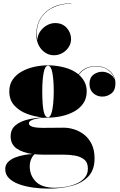

<svg xmlns="http://www.w3.org/2000/svg" viewBox="-20 -856 708 1136"><path d="M400.5 -624.3Q400.5 -599.1 386.5 -577.3Q372.5 -555.5 349.3 -542.3Q326.1 -529.1 298.9 -529.1Q271.3 -529.1 247.5 -544.5Q223.7 -559.9 209.3 -587.5Q194.9 -615.1 194.9 -652.3Q194.9 -708.3 220.9 -749.7Q246.9 -791.1 293.5 -813.7Q340.1 -836.3 402.1 -836.3V-834.7Q340.1 -834.7 290.3 -809.5Q240.5 -784.3 215.3 -735.9Q190.1 -687.5 200.9 -618.3Q202.1 -647.1 217.9 -670.1Q233.7 -693.1 257.5 -706.3Q281.3 -719.5 306.1 -719.5Q349.7 -719.5 375.1 -690.7Q400.5 -661.9 400.5 -624.3ZM43 -49Q43 -91 72 -114.8Q101 -138.5 144.8 -148.8Q188.5 -159 233 -161.5Q184 -165.5 138.8 -182.8Q93.5 -200 64.2 -232.5Q35 -265 35 -315Q35 -356.5 55.5 -385.8Q76 -415 109.8 -433.5Q143.5 -452 184 -460.8Q224.5 -469.5 264 -469.5Q312.5 -469.5 361.5 -456.8Q410.5 -444 444.5 -416Q464.5 -443 491.5 -454Q518.5 -465 544.5 -465Q584 -465 610.2 -450Q636.5 -435 649.8 -411.8Q663 -388.5 663 -364.5Q663 -321.5 639 -303Q615 -284.5 585 -284.5Q555 -284.5 532.2 -304.2Q509.5 -324 509.5 -360Q509.5 -396.5 532.8 -414Q556 -431.5 585 -431.5Q606.5 -431.5 628.8 -419Q651 -406.5 659 -383.5Q652 -415.5 622.5 -439.2Q593 -463 544.5 -463Q519 -463 492.8 -451.8Q466.5 -440.5 446.5 -414Q467.5 -396 480.2 -371.5Q493 -347 493 -315Q493 -273.5 472.5 -244Q452 -214.5 418.2 -196Q384.5 -177.5 344.2 -168.8Q304 -160 264 -160Q251.5 -160 232.8 -158.8Q214 -157.5 195.2 -153.8Q176.5 -150 163.8 -143.2Q151 -136.5 151 -126Q151 -99.5 235.5 -99.5Q253 -99.5 276.2 -99.8Q299.5 -100 321.8 -100.2Q344 -100.5 358 -100.5Q386 -100.5 417.5 -91Q449 -81.5 476.8 -60.2Q504.5 -39 522 -4Q539.5 31 539.5 82Q539.5 148.5 503.2 187.5Q467 226.5 405.5 243.2Q344 260 268 260Q221 260 175.5 253.8Q130 247.5 92.8 234Q55.5 220.5 33.2 198.5Q11 176.5 11 145Q11 119 28.5 101.8Q46 84.5 72.5 74.8Q99 65 126.2 60.5Q153.5 56 173.5 55.5Q113.5 47.5 78.2 22.5Q43 -2.5 43 -49ZM230 -315Q230 -275.5 232.5 -240.5Q235 -205.5 242.2 -183.8Q249.5 -162 264 -162Q276 -162 283.5 -183.8Q291 -205.5 294.5 -240.5Q298 -275.5 298 -315Q298 -382 290 -424.8Q282 -467.5 264 -467.5Q246 -467.5 238 -424.8Q230 -382 230 -315ZM156 129.5Q156 181 191.5 218Q227 255 306 255Q334 255 367.2 249.5Q400.5 244 430.8 231.2Q461 218.5 480.5 196.5Q500 174.5 500 141.5Q500 104.5 477.2 87Q454.5 69.5 421 64.2Q387.5 59 355 59H236.5Q209 59 185 56.5Q174.5 64 165.2 83.8Q156 103.5 156 129.5Z"/></svg>

Font: Bodoni* 96pt Fatface
Style: Regular
Weight: 900
Version: Version 2.3